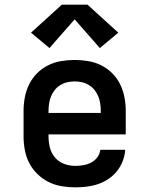

<svg xmlns="http://www.w3.org/2000/svg" viewBox="-20 -795 640 823"><path d="M302 8Q273 8 243.5 3Q214 -2 188 -15Q162 -28 140.5 -49Q119 -70 105.5 -96Q92 -122 86.5 -151.5Q81 -181 81 -210V-320Q81 -349 86.5 -378Q92 -407 105 -433.5Q118 -460 139 -481Q160 -502 186 -515Q212 -528 241.5 -533Q271 -538 300 -538Q329 -538 358.5 -533Q388 -528 414 -515Q440 -502 461 -481Q482 -460 495 -433.5Q508 -407 513.5 -378Q519 -349 519 -320V-219H188V-210Q188 -186 194 -162Q200 -138 216 -119.5Q232 -101 255 -92.5Q278 -84 302 -84Q320 -84 337.5 -87Q355 -90 370.5 -98Q386 -106 397 -120.5Q408 -135 410 -153H517Q515 -128 506 -104.5Q497 -81 481.5 -61.5Q466 -42 445 -28Q424 -14 400.5 -6Q377 2 352 5Q327 8 302 8ZM412 -311V-320Q412 -336 409.5 -352Q407 -368 401 -382.5Q395 -397 385 -409.5Q375 -422 361 -430.5Q347 -439 331.5 -442.5Q316 -446 300 -446Q284 -446 268.5 -442.5Q253 -439 239 -430.5Q225 -422 215 -409.5Q205 -397 199 -382.5Q193 -368 190.5 -352Q188 -336 188 -320V-311ZM192 -589 113 -655 245 -775H355L487 -655L408 -589L300 -712Z"/></svg>

Font: Iosevka Slab Semibold Extended
Style: Regular
Weight: 600
Width: 7
Monospace: yes
Designer: Belleve Invis
Foundry: Belleve Invis
Version: Version 11.1.0; ttfautohint (v1.8.3)